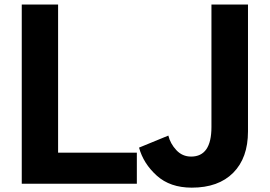

<svg xmlns="http://www.w3.org/2000/svg" viewBox="-20 -820 1203 857"><path d="M600.6 -161.1 731.4 -214.8Q740.2 -178.7 767.1 -149.9Q793.9 -121.1 833 -121.1Q923.8 -121.1 923.8 -252.9V-799.8H1086.9V-233.4Q1086.9 -115.2 1021 -48.8Q955.1 17.6 835.9 17.6Q739.3 17.6 679.7 -36.1Q620.1 -89.8 600.6 -161.1ZM77.1 0V-799.8H239.3V-138.7H590.8V0Z"/></svg>

Font: Gothic A1 Black
Style: Regular
Weight: 900
Version: Version 2.50